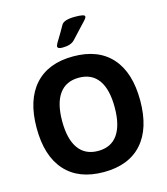

<svg xmlns="http://www.w3.org/2000/svg" viewBox="-134 -1037 999 1148"><g transform="rotate(-15 365.5 -463.0)"><path d="M487 -181Q528 -239 528 -350Q528 -461 487 -518.5Q446 -576 366 -576Q286 -576 244.5 -518.5Q203 -461 203 -350Q203 -239 244.5 -181Q286 -123 366 -123Q446 -123 487 -181ZM603.5 -615.5Q686 -523 686 -350Q686 -177 603.5 -84.5Q521 8 366 8Q211 8 128 -84.5Q45 -177 45 -350Q45 -523 128 -615.5Q211 -708 366 -708Q521 -708 603.5 -615.5ZM499 -920Q499 -914 493 -906Q487 -898 462 -872Q425 -833 395 -800Q372 -775 320 -775Q289 -775 289 -790Q289 -793 291 -798Q293 -803 298.5 -813Q304 -823 311 -833.5Q318 -844 330 -865Q342 -886 354 -907Q369 -934 439 -934Q499 -934 499 -920Z"/></g></svg>

Font: mmAsap
Style: Bold
Weight: 700
Designer: Pablo Cosgaya
Foundry: Omnibus-Type
Version: Version 1.001